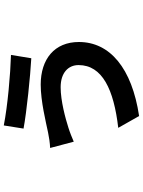

<svg xmlns="http://www.w3.org/2000/svg" viewBox="113 -810 773 1040"><g transform="rotate(-90 500.0 -290.5)"><path d="M667 -252C667 -123 534 -61 327 -37L391 76C650 37 792 -82 792 -250C792 -382 700 -457 561 -457C471 -457 359 -429 301 -417C278 -412 245 -407 218 -406L252 -278C270 -286 305 -300 328 -307C378 -323 473 -349 547 -349C625 -349 667 -308 667 -252ZM340 -657 323 -550C413 -533 610 -513 704 -508L722 -618C619 -621 446 -636 340 -657Z"/></g></svg>

Font: Source Han Sans KR
Style: Bold
Weight: 700
Designer: Ryoko NISHIZUKA 西塚涼子 (kana, bopomofo & ideographs); Paul D. Hunt (Latin, Greek & Cyrillic); Sandoll Communications 산돌커뮤니
Foundry: Adobe
Version: Version 2.004;hotconv 1.0.118;makeotfexe 2.5.65603